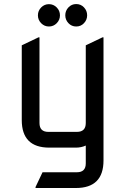

<svg xmlns="http://www.w3.org/2000/svg" viewBox="-20 -732 631 952"><path d="M224.6 0Q87.9 0 87.9 -136.7V-507.3L170.9 -546.9H175.8V-122.1Q175.8 -78.1 219.7 -78.1H361.3Q405.3 -78.1 405.3 -122.1V-507.3L488.3 -546.9H493.2V63.5Q493.2 200.2 356.4 200.2H156.2V195.3L190.9 122.1H361.3Q405.3 122.1 405.3 78.1V-10.3Q382.8 0 356.4 0ZM319.3 -695.3Q335 -711.9 357.9 -711.9Q380.9 -711.9 396.5 -695.3Q412.1 -678.7 412.1 -656.2Q412.1 -633.8 396.5 -617.2Q380.9 -600.6 357.9 -600.6Q335 -600.6 319.3 -617.2Q303.7 -633.8 303.7 -656.2Q303.7 -678.7 319.3 -695.3ZM184.1 -695.1Q200.2 -711.4 222.7 -711.4Q245.1 -711.4 261.2 -695.1Q277.3 -678.7 277.3 -656Q277.3 -633.3 261.2 -616.9Q245.1 -600.6 222.7 -600.6Q200.2 -600.6 184.1 -616.9Q168 -633.3 168 -656Q168 -678.7 184.1 -695.1Z"/></svg>

Font: Nova Square
Style: Book
Weight: 400
Designer: Wojciech Kalinowski "wmk69" (wmk69@o2.pl)
Foundry: Wojciech Kalinowski "wmk69" (wmk69@o2.pl)
Version: Version 3.1.0; 2021-05-23